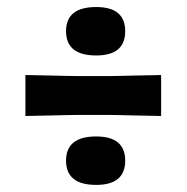

<svg xmlns="http://www.w3.org/2000/svg" viewBox="-20 -549 526 541"><path d="M51.6 -337.6Q99.4 -336.6 126.5 -336.1Q153.6 -335.6 170.4 -335.1Q187.3 -334.6 202.9 -334.6Q218.6 -334.6 242.3 -334.6Q267.1 -334.6 282.7 -334.6Q298.3 -334.6 315 -335.1Q331.6 -335.6 359.1 -336.1Q386.5 -336.6 434 -337.6V-222.2Q386.3 -223.2 359 -223.7Q331.8 -224.2 315.2 -224.7Q298.6 -225.2 283.1 -225.2Q267.6 -225.2 243 -225.2Q217.3 -225.2 201.1 -225.2Q184.9 -225.2 167.9 -224.7Q150.9 -224.2 124.5 -223.7Q98.1 -223.2 51.6 -222.2ZM251 -28Q166.1 -28 166.1 -96.4Q166.1 -164.5 251 -164.5Q332.8 -164.5 332.8 -96.4Q332.8 -28 251 -28ZM251 -392.7Q166.1 -392.7 166.1 -461.1Q166.1 -529.2 251 -529.2Q332.8 -529.2 332.8 -461.1Q332.8 -392.7 251 -392.7Z"/></svg>

Font: Ojuju ExtraLight
Style: Regular
Weight: 200
Designer: Chisaokwu Joboson, Mirko Velimirovic
Foundry: Udi Foundry
Version: Version 1.000